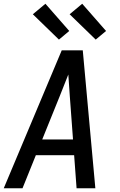

<svg xmlns="http://www.w3.org/2000/svg" viewBox="-20 -1003 640 1023"><path d="M0 0 309 -735H421L488 0H388L375 -176H171L100 0ZM205 -260H369L352 -490Q350 -519 348 -548Q346 -577 344 -606Q332 -577 321 -548Q310 -519 298 -490ZM490 -792 351 -927 418 -983 545 -838ZM294 -792 155 -927 222 -983 349 -838Z"/></svg>

Font: Iosevka Medium Extended
Style: Italic
Weight: 500
Width: 7
Italic angle: -9°
Monospace: yes
Designer: Belleve Invis
Foundry: Belleve Invis
Version: Version 32.5.0; ttfautohint (v1.8.4)